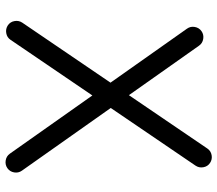

<svg xmlns="http://www.w3.org/2000/svg" viewBox="-65 -665 768 678"><g transform="rotate(90 319.0 -326.0)"><path d="M69.5 30.3Q82 38.6 97.1 35.9Q112.2 33.3 120.6 20.8L564.9 -632.5Q573.3 -645 570.6 -660.1Q567.9 -675.2 555.5 -683.6Q543 -692 527.9 -689.3Q512.8 -686.6 504.4 -674.1L60.1 -20.8Q51.7 -8.4 54.4 6.8Q57.1 21.9 69.5 30.3ZM90.1 -653.6Q77.9 -645.1 75.2 -629.9Q72.5 -614.6 81.2 -602.4L522.6 23.1Q531.2 35.4 546.4 37.9Q561.6 40.4 573.9 31.9Q586.2 23.1 588.8 8.1Q591.4 -7 582.8 -19.2L141.4 -644.7Q132.9 -657 117.6 -659.6Q102.4 -662.2 90.1 -653.6Z"/></g></svg>

Font: Mikhak VF
Style: Regular
Weight: 100
Designer: Amin Abedi
Version: Version 3.001